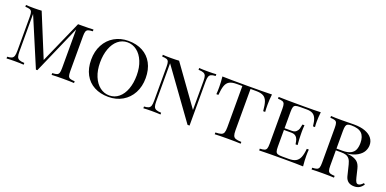

<svg xmlns="http://www.w3.org/2000/svg" viewBox="-11 -1329 4119 2050"><g transform="rotate(20 2048.5 -304.0)"><path d="M727.5 -502V-106Q727.5 -68.4 733.6 -51.3Q739.7 -34.2 756.1 -27.8Q772.5 -21.5 808.6 -20V0Q761.7 -2.9 681.6 -2.9Q595.7 -2.9 553.7 0V-20Q589.8 -21.5 606 -27.8Q622.1 -34.2 628.2 -51.3Q634.3 -68.4 634.3 -106V-544.9L393.6 4.9H377.4L145.5 -543.9V-116.2Q145.5 -77.6 152.3 -58.1Q159.2 -38.6 178 -30Q196.8 -21.5 236.3 -20V0Q200.7 -2.9 134.3 -2.9Q74.7 -2.9 41.5 0V-20Q76.2 -21.5 93 -30Q109.9 -38.6 116.2 -58.1Q122.6 -77.6 122.6 -116.2V-502Q122.6 -539.6 116.5 -556.6Q110.4 -573.7 94 -580.1Q77.6 -586.4 41.5 -587.9V-607.9Q74.2 -605 134.3 -605Q181.6 -605 219.7 -607.9L419.9 -120.6L634.3 -605H681.6Q761.7 -605 808.6 -607.9V-587.9Q772.5 -586.4 756.1 -580.1Q739.7 -573.7 733.6 -556.6Q727.5 -539.6 727.5 -502Z M1509.8 -310.1Q1509.8 -214.4 1470.5 -140.9Q1431.2 -67.4 1361.1 -26.6Q1291 14.2 1201.7 14.2Q1109.4 14.2 1040.3 -22.7Q971.2 -59.6 933.1 -129.9Q895 -200.2 895 -297.9Q895 -393.6 934.3 -467.3Q973.6 -541 1043.5 -581.5Q1113.3 -622.1 1202.6 -622.1Q1294.9 -622.1 1364.3 -585.2Q1433.6 -548.3 1471.7 -478Q1509.8 -407.7 1509.8 -310.1ZM994.6 -301.8Q994.6 -212.9 1022.7 -145Q1050.8 -77.1 1098.9 -40.5Q1147 -3.9 1205.6 -3.9Q1266.6 -3.9 1313 -42.2Q1359.4 -80.6 1384.5 -149.2Q1409.7 -217.8 1409.7 -306.2Q1409.7 -395 1381.6 -462.9Q1353.5 -530.8 1305.4 -567.4Q1257.3 -604 1198.7 -604Q1137.7 -604 1091.3 -565.7Q1044.9 -527.3 1019.8 -458.7Q994.6 -390.1 994.6 -301.8Z M2123 -492.2V4.9H2100.1L1700.2 -548.8V-116.2Q1700.2 -77.6 1707 -58.1Q1713.9 -38.6 1732.7 -30Q1751.5 -21.5 1791 -20V0Q1755.4 -2.9 1689 -2.9Q1629.4 -2.9 1596.2 0V-20Q1630.9 -21.5 1647.7 -30Q1664.6 -38.6 1670.9 -58.1Q1677.2 -77.6 1677.2 -116.2V-502Q1677.2 -539.6 1671.1 -556.6Q1665 -573.7 1648.7 -580.1Q1632.3 -586.4 1596.2 -587.9V-607.9Q1628.9 -605 1689 -605Q1744.1 -605 1781.2 -607.9L2100.1 -164.1V-492.2Q2100.1 -530.8 2093.5 -550Q2086.9 -569.3 2067.9 -577.9Q2048.8 -586.4 2009.3 -587.9V-607.9Q2044.9 -605 2111.3 -605Q2171.4 -605 2204.1 -607.9V-587.9Q2169.4 -586.4 2152.6 -577.9Q2135.7 -569.3 2129.4 -549.8Q2123 -530.3 2123 -492.2Z M2829.1 -490.2Q2829.1 -438.5 2832 -408.2H2809.1Q2803.2 -478 2790.3 -514.9Q2777.3 -551.8 2748.3 -568.4Q2719.2 -585 2665 -585H2601.1V-116.2Q2601.1 -74.7 2608.9 -55.4Q2616.7 -36.1 2637.2 -28.8Q2657.7 -21.5 2702.1 -20V0Q2650.4 -2.9 2555.2 -2.9Q2455.6 -2.9 2407.2 0V-20Q2451.7 -21.5 2472.2 -28.8Q2492.7 -36.1 2500.5 -55.4Q2508.3 -74.7 2508.3 -116.2V-585H2444.3Q2390.1 -585 2361.3 -568.4Q2332.5 -551.8 2319.3 -514.6Q2306.2 -477.5 2300.3 -408.2H2277.3Q2280.3 -439.9 2280.3 -490.2Q2280.3 -542.5 2273.4 -607.9Q2356.4 -605 2555.2 -605Q2753.4 -605 2836.4 -607.9Q2829.1 -543.9 2829.1 -490.2Z M3411.1 0Q3346.2 -2.9 3191.9 -2.9Q3007.3 -2.9 2912.1 0V-20Q2948.2 -21.5 2964.6 -27.8Q2981 -34.2 2987.1 -51.3Q2993.2 -68.4 2993.2 -106V-502Q2993.2 -539.6 2987.1 -556.6Q2981 -573.7 2964.6 -580.1Q2948.2 -586.4 2912.1 -587.9V-607.9Q3007.3 -605 3191.9 -605Q3332 -605 3391.1 -607.9Q3384.3 -547.9 3384.3 -500Q3384.3 -460.9 3387.2 -438H3364.3Q3358.9 -493.7 3345.5 -525.4Q3332 -557.1 3306.9 -571Q3281.7 -585 3240.2 -585H3167Q3130.9 -585 3114.5 -579.3Q3098.1 -573.7 3092 -556.6Q3085.9 -539.6 3085.9 -502V-315.9H3168.9Q3200.7 -315.9 3218 -332.3Q3235.4 -348.6 3241.2 -368.4Q3247.1 -388.2 3252 -418H3274.9Q3271.5 -378.9 3271.5 -343.8L3272 -306.2Q3272 -266.1 3278.3 -193.8H3254.9Q3251 -224.6 3243.9 -246.1Q3236.8 -267.6 3219 -281.7Q3201.2 -295.9 3168.9 -295.9H3085.9V-106Q3085.9 -68.4 3092 -51.5Q3098.1 -34.7 3114.5 -28.8Q3130.9 -22.9 3167 -22.9H3240.2Q3289.6 -22.9 3318.8 -38.8Q3348.1 -54.7 3363.3 -90.6Q3378.4 -126.5 3384.3 -189.9H3407.2Q3404.3 -163.1 3404.3 -118.2Q3404.3 -65.4 3411.1 0Z M3995.1 14.2Q3912.1 14.2 3892.1 -62L3861.3 -187Q3852.1 -225.1 3836.2 -245.4Q3820.3 -265.6 3797.4 -273.2Q3774.4 -280.8 3738.3 -280.8H3681.2V-106Q3681.2 -68.4 3687.3 -51.3Q3693.4 -34.2 3709.7 -27.8Q3726.1 -21.5 3762.2 -20V0Q3715.8 -2.9 3635.3 -2.9Q3548.8 -2.9 3507.3 0V-20Q3543.5 -21.5 3559.8 -27.8Q3576.2 -34.2 3582.3 -51.3Q3588.4 -68.4 3588.4 -106V-502Q3588.4 -540 3582.3 -557.1Q3576.2 -574.2 3560.1 -580.3Q3543.9 -586.4 3507.3 -587.9V-607.9Q3548.8 -605 3629.4 -605Q3646.5 -605 3731.4 -606.4L3770.5 -606.9Q3845.2 -606.9 3897.2 -587.4Q3949.2 -567.9 3975.3 -533.9Q4001.5 -500 4001.5 -456.1Q4001.5 -419.4 3982.9 -385Q3964.4 -350.6 3919.7 -324Q3875 -297.4 3802.2 -288.6Q3819.3 -288.1 3836.4 -285.2Q3889.6 -276.9 3920.7 -252.9Q3951.7 -229 3964.4 -175.8L3986.3 -85Q3994.6 -49.8 4003.9 -35.4Q4013.2 -21 4028.3 -21Q4053.2 -21 4083.5 -55.2L4097.2 -42Q4078.1 -14.6 4054 -0.2Q4029.8 14.2 3995.1 14.2ZM3681.2 -502V-300.8H3748.5Q3808.6 -300.8 3842.3 -319.1Q3876 -337.4 3888.7 -368.9Q3901.4 -400.4 3901.4 -444.8Q3901.4 -517.1 3865 -552.5Q3828.6 -587.9 3745.1 -587.9Q3718.3 -587.9 3704.8 -580.8Q3691.4 -573.7 3686.3 -555.7Q3681.2 -537.6 3681.2 -502Z"/></g></svg>

Font: TypoPRO Playfair Display SC
Style: Regular
Weight: 400
Designer: Claus Eggers Sørensen
Foundry: Claus Eggers Sørensen
Version: Version 1.004;PS 001.004;hotconv 1.0.70;makeotf.lib2.5.58329